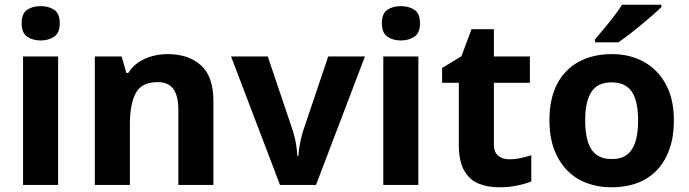

<svg xmlns="http://www.w3.org/2000/svg" viewBox="-20 -786 2929 816"><path d="M227 -546V0H78V-546ZM153 -760Q186 -760 210 -744.5Q234 -729 234 -687Q234 -646 210 -630Q186 -614 153 -614Q119 -614 95.5 -630Q72 -646 72 -687Q72 -729 95.5 -744.5Q119 -760 153 -760Z M693 -556Q781 -556 834 -508.5Q887 -461 887 -356V0H738V-319Q738 -378 717 -407.5Q696 -437 650 -437Q582 -437 557 -390.5Q532 -344 532 -257V0H383V-546H497L517 -476H525Q543 -504 569 -521.5Q595 -539 627 -547.5Q659 -556 693 -556Z M1170 0 962 -546H1118L1223 -235Q1229 -217 1233.5 -197Q1238 -177 1240.5 -158Q1243 -139 1244 -123H1248Q1249 -140 1252 -159Q1255 -178 1259.5 -197.5Q1264 -217 1270 -235L1375 -546H1531L1323 0Z M1758 -546V0H1609V-546ZM1684 -760Q1717 -760 1741 -744.5Q1765 -729 1765 -687Q1765 -646 1741 -630Q1717 -614 1684 -614Q1650 -614 1626.5 -630Q1603 -646 1603 -687Q1603 -729 1626.5 -744.5Q1650 -760 1684 -760Z M2144 -109Q2169 -109 2192 -114Q2215 -119 2238 -126V-15Q2214 -5 2178.5 2.5Q2143 10 2101 10Q2052 10 2013.5 -6Q1975 -22 1952.5 -61.5Q1930 -101 1930 -171V-434H1859V-497L1941 -547L1984 -662H2079V-546H2232V-434H2079V-171Q2079 -140 2097 -124.5Q2115 -109 2144 -109Z M2844 -274Q2844 -206 2825.5 -153Q2807 -100 2772.5 -63.5Q2738 -27 2689 -8.5Q2640 10 2578 10Q2521 10 2472.5 -8.5Q2424 -27 2389 -63.5Q2354 -100 2334.5 -153Q2315 -206 2315 -274Q2315 -365 2347 -427.5Q2379 -490 2439 -523Q2499 -556 2581 -556Q2658 -556 2717 -523Q2776 -490 2810 -427.5Q2844 -365 2844 -274ZM2467 -274Q2467 -220 2478.5 -183.5Q2490 -147 2515 -128.5Q2540 -110 2580 -110Q2620 -110 2644.5 -128.5Q2669 -147 2680.5 -183.5Q2692 -220 2692 -274Q2692 -328 2680.5 -364Q2669 -400 2644 -418Q2619 -436 2579 -436Q2520 -436 2493.5 -395.5Q2467 -355 2467 -274ZM2791 -756Q2777 -742 2754 -722Q2731 -702 2704.5 -680Q2678 -658 2652.5 -638.5Q2627 -619 2608 -606H2509V-619Q2525 -638 2546.5 -663.5Q2568 -689 2589 -716.5Q2610 -744 2624 -766H2791Z"/></svg>

Font: Noto Sans Hebrew
Style: Bold
Weight: 700
Designer: Monotype Design Team
Foundry: Monotype Imaging Inc.
Version: Version 2.003